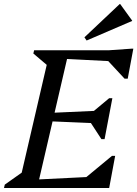

<svg xmlns="http://www.w3.org/2000/svg" viewBox="-45 -942 688 962"><path d="M-25 0 -21 -17 95 -99 55 -39 197 -651 221 -590 122 -674 126 -690H301L141 0ZM138 0 148 -43 472 -59 458 0ZM361 0 371 -41 516 -161H532L502 0ZM448 -324 210 -334 219 -377 463 -388ZM463 -245 403 -337 412 -375 502 -450H518L479 -245ZM594 -631 281 -647 291 -690H608ZM579 -548 488 -646 498 -690 612 -698H623L595 -548ZM389 -739 378 -755 555 -922H557L617 -839V-837Z"/></svg>

Font: Platypi Light
Style: Italic
Weight: 300
Italic angle: -13°
Designer: David Sargent
Foundry: Bolt Cutter Type
Version: Version 1.200